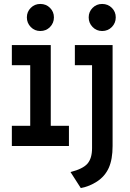

<svg xmlns="http://www.w3.org/2000/svg" viewBox="-20 -739 656 972"><path d="M40 0V-102H133V-409H40V-511H237V-102H329V0ZM389 213 337 132Q400 116 423 89.2Q446 62.5 446 11V-409H359V-511H550V0Q550 67.5 530.8 110.5Q511.5 153.5 471 180Q451.5 192.5 432 200.5Q412.5 208.5 389 213ZM184 -582Q155.5 -582 135.8 -602.2Q116 -622.5 116 -651Q116 -679.5 135.8 -699.2Q155.5 -719 184 -719Q213.5 -719 233.2 -699.2Q253 -679.5 253 -651Q253 -622.5 233.2 -602.2Q213.5 -582 184 -582ZM497 -582Q468.5 -582 448.8 -602.2Q429 -622.5 429 -651Q429 -679.5 448.8 -699.2Q468.5 -719 497 -719Q526.5 -719 546.2 -699.2Q566 -679.5 566 -651Q566 -622.5 546.2 -602.2Q526.5 -582 497 -582Z"/></svg>

Font: Overpass Mono Light
Style: Regular
Weight: 300
Monospace: yes
Designer: Delve Withrington, Dave Bailey
Foundry: Delve Fonts LLC
Version: Version 4.000